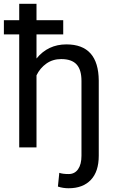

<svg xmlns="http://www.w3.org/2000/svg" viewBox="-32 -770 602 1003"><path d="M298.3 -590.3H158.7V-464.4Q218.8 -538.1 314.9 -538.1Q482.4 -538.1 483.9 -349.1V43.5Q483.9 126.5 442.4 169.9Q400.9 213.4 326.7 213.4Q296.9 213.4 270.5 204.6L277.8 132.8Q294.9 139.2 326.7 139.2Q358.4 139.2 376 113.8Q393.6 88.4 393.6 43.5V-347.2Q393.6 -405.8 367.9 -433.6Q342.3 -461.4 287.6 -461.4Q243.7 -461.4 210.4 -438Q177.2 -414.6 158.7 -376.5V0H68.4V-590.3H-11.7V-664.6H68.4V-750H158.7V-664.6H298.3Z"/></svg>

Font: Roboto
Style: Regular
Weight: 400
Designer: Google
Version: Version 2.134; 2016; ttfautohint (v1.6)